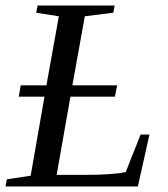

<svg xmlns="http://www.w3.org/2000/svg" viewBox="-32 -675 608 695"><path d="M509 -188 467 0H-12L-7 -26L79 -39L129 -325H36L43 -366H136L181 -616L99 -629L104 -655H383L378 -629L275 -616L230 -366H392L384 -325H223L173 -42H278Q373 -42 423 -52L477 -188Z"/></svg>

Font: Libra Serif Modern
Style: Italic
Weight: 400
Italic angle: -12°
Designer: Stefan Peev, Context Ltd
Foundry: Stefan Peev, Context Ltd
Version: Version 1.000